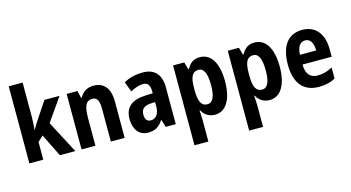

<svg xmlns="http://www.w3.org/2000/svg" viewBox="-100 -1174 3341 1828"><g transform="rotate(-15 1570.0 -260.0)"><path d="M198 -427V-760H61V0H198V-174L251 -224L362 0H514L346 -320L505 -547H356L240 -373C226 -352 208 -322 194 -296H191C195 -338 198 -384 198 -427Z M841 -557C780 -557 733 -529 705 -476H698L682 -547H575V0H712V-261C712 -387 732 -439 798 -439C847 -439 864 -399 864 -322V0H1000V-360C1000 -491 941 -557 841 -557Z M1326 -557C1253 -557 1189 -540 1138 -510L1176 -411C1222 -436 1264 -450 1300 -450C1345 -450 1368 -423 1368 -362V-341L1293 -338C1161 -333 1091 -275 1091 -161C1091 -65 1138 10 1230 10C1302 10 1342 -17 1379 -74H1382L1405 0H1504V-363C1504 -491 1441 -557 1326 -557ZM1325 -252 1368 -254V-205C1368 -137 1333 -96 1285 -96C1250 -96 1229 -119 1229 -167C1229 -220 1257 -248 1325 -252Z M1889 -557C1830 -557 1793 -533 1761 -475H1754L1734 -547H1624V240H1761V24C1761 0 1758 -32 1756 -68H1761C1788 -19 1831 10 1890 10C1996 10 2063 -93 2063 -273C2063 -455 1998 -557 1889 -557ZM1846 -444C1899 -444 1925 -387 1925 -273C1925 -161 1899 -105 1846 -105C1784 -105 1761 -157 1761 -264V-288C1761 -396 1785 -444 1846 -444Z M2428 -557C2369 -557 2332 -533 2300 -475H2293L2273 -547H2163V240H2300V24C2300 0 2297 -32 2295 -68H2300C2327 -19 2370 10 2429 10C2535 10 2602 -93 2602 -273C2602 -455 2537 -557 2428 -557ZM2385 -444C2438 -444 2464 -387 2464 -273C2464 -161 2438 -105 2385 -105C2323 -105 2300 -157 2300 -264V-288C2300 -396 2324 -444 2385 -444Z M2897 -556C2759 -556 2681 -456 2681 -270C2681 -92 2759 10 2914 10C2980 10 3030 -2 3077 -28V-138C3027 -110 2984 -98 2931 -98C2855 -98 2818 -144 2816 -236H3104V-309C3104 -463 3028 -556 2897 -556ZM2899 -452C2950 -452 2976 -406 2977 -332H2817C2821 -415 2852 -452 2899 -452Z"/></g></svg>

Font: Noto Sans Lao UI Cond
Style: Bold
Weight: 700
Width: 3
Designer: Monotype Design Team
Foundry: Monotype Imaging Inc.
Version: Version 2.000